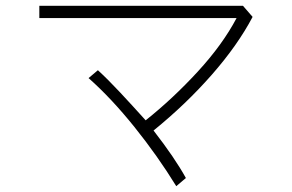

<svg xmlns="http://www.w3.org/2000/svg" viewBox="-20 -626 1002 659"><path d="M814 -606 847 -568Q796 -471 707 -369.5Q618 -268 507 -178Q580 -84 618 -15L585 13Q521 -91 441.5 -190Q362 -289 284 -358L316 -385Q350 -354 392.5 -308.5Q435 -263 480 -213Q574 -288 659 -380.5Q744 -473 792 -564H115V-606Z"/></svg>

Font: Gmarket Sans TTF Light
Style: Regular
Weight: 300
Designer: Creative Director : Sungho Lee; Art Director : Kiwoong Choi; Project Manager : Sori Yang, Jongwook Yoon; Font Designer :
Foundry: Sandoll Inc.
Version: Version 1.000;hotconv 1.0.109;makeotfexe 2.5.65596